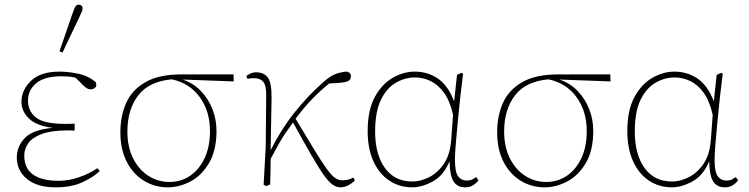

<svg xmlns="http://www.w3.org/2000/svg" viewBox="-20 -790 3212 823"><path d="M218 13Q139 13 95.5 -23Q52 -59 52 -115Q52 -162 86 -198Q120 -234 206 -242Q135 -251 103 -283Q71 -315 72 -356Q73 -406 114 -444.5Q155 -483 235 -483Q274 -483 317.5 -473.5Q361 -464 391 -437Q396 -421 387.5 -414Q379 -407 370 -407Q360 -407 353.5 -411Q347 -415 339 -422L304 -457Q286 -461 272.5 -462Q259 -463 242 -463Q171 -463 135.5 -433.5Q100 -404 100 -358Q100 -314 134 -286.5Q168 -259 259 -259Q267 -259 276 -259Q285 -259 300 -260V-230Q287 -231 281.5 -231Q276 -231 272 -231Q201 -231 160 -216Q119 -201 101.5 -176.5Q84 -152 84 -123Q84 -68 122 -41.5Q160 -15 231 -15Q276 -15 321 -31Q366 -47 397 -69L408 -57Q378 -29 331.5 -8Q285 13 218 13ZM235 -570 290 -730Q297 -750 302 -760Q307 -770 318 -770Q324 -770 329 -766Q334 -762 334 -754Q334 -747 330.5 -739.5Q327 -732 318 -712L248 -565Z M699 13Q643 13 596.5 -15.5Q550 -44 523 -97Q496 -150 496 -223Q496 -294 521.5 -350Q547 -406 604.5 -438.5Q662 -471 756 -471H981L982 -441L763 -449Q808 -434 840.5 -400.5Q873 -367 890.5 -322.5Q908 -278 908 -229Q908 -146 876.5 -92Q845 -38 797 -12.5Q749 13 699 13ZM526 -226Q526 -161 550 -112.5Q574 -64 615 -37Q656 -10 707 -10Q755 -10 794 -36Q833 -62 856.5 -111Q880 -160 880 -228Q880 -314 836 -374Q792 -434 716 -450Q618 -441 572 -380.5Q526 -320 526 -226Z M1122 8 1110 2 1119 -161 1121 -377Q1122 -422 1109 -438.5Q1096 -455 1068 -455Q1055 -455 1041 -452L1036 -464Q1041 -469 1052.5 -474.5Q1064 -480 1078 -480Q1112 -480 1128.5 -457Q1145 -434 1144 -367L1140 -146Q1185 -236 1243.5 -309Q1302 -382 1366 -438Q1398 -467 1424.5 -475Q1451 -483 1467 -483Q1474 -481 1479 -477Q1484 -473 1484 -462Q1484 -449 1473 -443Q1462 -437 1436 -435L1391 -432Q1356 -404 1320.5 -368Q1285 -332 1247 -281Q1296 -199 1327.5 -147.5Q1359 -96 1379.5 -67.5Q1400 -39 1415.5 -28Q1431 -17 1447 -17Q1473 -17 1495 -29L1501 -16Q1490 -5 1473.5 4Q1457 13 1439 13Q1423 13 1406.5 2Q1390 -9 1368.5 -39Q1347 -69 1315.5 -123.5Q1284 -178 1236 -265Q1217 -239 1203 -218.5Q1189 -198 1175 -173Q1161 -148 1140 -109Q1140 -81 1139.5 -53.5Q1139 -26 1138 0Z M1588 -226Q1588 -129 1629.5 -70.5Q1671 -12 1748 -12Q1781 -12 1817.5 -29.5Q1854 -47 1881.5 -86Q1909 -125 1914 -190L1922 -298Q1908 -359 1882.5 -393.5Q1857 -428 1825 -443Q1793 -458 1759 -458Q1716 -458 1677 -435.5Q1638 -413 1613 -362.5Q1588 -312 1588 -226ZM1747 13Q1692 13 1648.5 -16Q1605 -45 1580.5 -99Q1556 -153 1556 -228Q1556 -318 1586.5 -374Q1617 -430 1663.5 -456.5Q1710 -483 1758 -483Q1814 -483 1857.5 -453Q1901 -423 1927 -355V-358L1939 -469L1958 -478L1965 -474Q1959 -429 1953 -374Q1947 -319 1942 -266Q1937 -213 1933.5 -170.5Q1930 -128 1930 -107Q1930 -52 1944 -34Q1958 -16 1980 -16Q1994 -16 2002.5 -20Q2011 -24 2021 -31L2031 -17Q2021 -4 2007 4.5Q1993 13 1974 13Q1940 13 1924 -12.5Q1908 -38 1907 -99Q1882 -38 1835.5 -12.5Q1789 13 1747 13Z M2314 13Q2258 13 2211.5 -15.5Q2165 -44 2138 -97Q2111 -150 2111 -223Q2111 -294 2136.5 -350Q2162 -406 2219.5 -438.5Q2277 -471 2371 -471H2596L2597 -441L2378 -449Q2423 -434 2455.5 -400.5Q2488 -367 2505.5 -322.5Q2523 -278 2523 -229Q2523 -146 2491.5 -92Q2460 -38 2412 -12.5Q2364 13 2314 13ZM2141 -226Q2141 -161 2165 -112.5Q2189 -64 2230 -37Q2271 -10 2322 -10Q2370 -10 2409 -36Q2448 -62 2471.5 -111Q2495 -160 2495 -228Q2495 -314 2451 -374Q2407 -434 2331 -450Q2233 -441 2187 -380.5Q2141 -320 2141 -226Z M2701 -226Q2701 -129 2742.5 -70.5Q2784 -12 2861 -12Q2894 -12 2930.5 -29.5Q2967 -47 2994.5 -86Q3022 -125 3027 -190L3035 -298Q3021 -359 2995.5 -393.5Q2970 -428 2938 -443Q2906 -458 2872 -458Q2829 -458 2790 -435.5Q2751 -413 2726 -362.5Q2701 -312 2701 -226ZM2860 13Q2805 13 2761.5 -16Q2718 -45 2693.5 -99Q2669 -153 2669 -228Q2669 -318 2699.5 -374Q2730 -430 2776.5 -456.5Q2823 -483 2871 -483Q2927 -483 2970.5 -453Q3014 -423 3040 -355V-358L3052 -469L3071 -478L3078 -474Q3072 -429 3066 -374Q3060 -319 3055 -266Q3050 -213 3046.5 -170.5Q3043 -128 3043 -107Q3043 -52 3057 -34Q3071 -16 3093 -16Q3107 -16 3115.5 -20Q3124 -24 3134 -31L3144 -17Q3134 -4 3120 4.5Q3106 13 3087 13Q3053 13 3037 -12.5Q3021 -38 3020 -99Q2995 -38 2948.5 -12.5Q2902 13 2860 13Z"/></svg>

Font: Source Serif Pro ExtraLight
Style: Regular
Weight: 200
Designer: Frank Grießhammer
Foundry: Adobe Systems Incorporated
Version: Version 3.001;hotconv 1.0.111;makeotfexe 2.5.65597